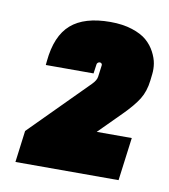

<svg xmlns="http://www.w3.org/2000/svg" viewBox="-55 -836 436 495"><g transform="rotate(10 163.0 -589.0)"><path d="M301.8 -502.9 287.1 -390.1H17.1L27.8 -473.1L176.8 -623Q188 -634.3 189 -644L192.9 -673.8Q193.4 -677.7 190.2 -679.7Q187 -681.6 183.3 -679.7Q179.7 -677.7 179.2 -673.8L175.8 -649.9H50.8L51.8 -660.2Q58.1 -727.1 93 -757.6Q127.9 -788.1 195.8 -788.1Q228.5 -788.1 253.2 -780Q277.8 -772 291.7 -759.8Q305.7 -747.6 314 -731.7Q322.3 -715.8 324.5 -701.9Q326.7 -688 325.2 -674.8L323.2 -657.2Q319.8 -628.4 307.1 -607.9Q294.4 -587.4 267.1 -560.1L210 -502.9Z"/></g></svg>

Font: Cooper Hewitt
Style: Heavy Italic
Weight: 714
Designer: Village Type and Design LLC
Foundry: Cooper Hewitt Smithsonian Design Museum
Version: 1.000